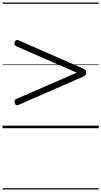

<svg xmlns="http://www.w3.org/2000/svg" viewBox="-20 -1016 803 1522"><path d="M130 -186Q117 -180 109.5 -182.5Q102 -185 98 -198Q93 -210 95 -218Q97 -226 108 -231L588 -440L108 -650Q97 -655 94.5 -663Q92 -671 98 -683Q102 -696 109.5 -698.5Q117 -701 130 -695L631 -476Q648 -469 655.5 -462Q663 -455 663 -440Q663 -427 655.5 -420Q648 -413 631 -405ZM0 476H763V486H0ZM0 -20H763V0H0ZM0 -505H763V-500H0ZM0 -996H763V-986H0Z"/></svg>

Font: Playwrite PL Guides
Style: Regular
Weight: 400
Designer: Veronika Burian, José Scaglione
Foundry: TypeTogether
Version: Version 1.003